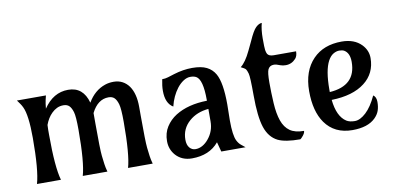

<svg xmlns="http://www.w3.org/2000/svg" viewBox="-68 -891 2271 1105"><g transform="rotate(-10 1068.0 -339.0)"><path d="M70.8 0Q93.3 -77.1 93.3 -265.1Q93.3 -398.9 69.8 -447.8Q64 -460 56.6 -470.7L40.5 -493.2H210Q202.6 -464.4 200.2 -447.3L196.8 -418Q253.4 -502.9 341.1 -502.9Q428.7 -502.9 454.6 -407.7Q493.2 -473.6 556.6 -495.1Q579.1 -502.9 607.2 -502.9Q635.3 -502.9 658 -491Q680.7 -479 696.3 -457Q727.1 -412.6 727.1 -335.4V-283.2Q727.1 -133.8 731.2 -95.9Q735.4 -58.1 737.3 -45.9Q740.2 -24.4 747.1 0H603Q624.5 -73.7 624.5 -265.1Q624.5 -342.8 616.7 -369.4Q608.9 -396 596.4 -408Q584 -419.9 562.5 -419.9Q499.5 -419.9 462.4 -345.7V-283.2Q462.4 -133.8 466.6 -95.9Q470.7 -58.1 472.7 -45.9Q475.6 -24.4 482.4 0H338.4Q360.4 -75.2 360.4 -265.1Q360.4 -344.7 352.5 -370.4Q344.7 -396 332.5 -408Q320.3 -419.9 299.1 -419.9Q277.8 -419.9 260.7 -411.6Q243.7 -403.3 230 -389.6Q204.1 -364.3 189.5 -324.2Q188.5 -310.1 188.5 -294.9V-265.1Q188.5 -77.1 210.9 0ZM446.3 -302.7 444.3 -293.9Z M1229 -260.7 1227.5 -167Q1227.5 -79.6 1243.7 -47.9Q1253.4 -28.8 1266.6 -18.6L1289.6 0H1147.9L1132.8 -56.6Q1077.6 9.8 975.6 9.8Q917.5 9.8 881.8 -29.3Q850.6 -64.5 850.6 -112.3Q850.6 -160.2 873.3 -195.8Q896 -231.4 933.1 -254.9Q1006.3 -300.3 1117.2 -302.2V-307.6Q1117.2 -426.3 1080.6 -446.8Q1067.4 -454.1 1046.6 -454.1Q1025.9 -454.1 1005.4 -440.4Q984.9 -426.8 968.3 -405.3Q935.1 -361.8 920.9 -302.7Q877.4 -328.6 877.4 -401.9Q877.4 -431.6 885.3 -468.8Q903.8 -468.8 920.4 -474.1L958 -485.8Q1013.2 -502.9 1065.9 -502.9Q1118.7 -502.9 1150.1 -487.3Q1181.6 -471.7 1199.2 -440.9Q1229 -388.7 1229 -260.7ZM1080.6 -80.1Q1117.2 -123.5 1117.2 -182.1V-254.4Q1048.8 -248 1004.4 -209Q956.1 -167 956.1 -102.5Q956.1 -72.3 970 -55.7Q983.9 -39.1 1004.9 -39.1Q1025.9 -39.1 1045.4 -50Q1064.9 -61 1080.6 -80.1Z M1505.9 -688.5Q1495.6 -650.9 1495.6 -598.4Q1495.6 -545.9 1497.8 -531.2Q1500 -516.6 1504.9 -507.8Q1514.2 -493.2 1541 -493.2H1671.9Q1671.9 -465.8 1658.7 -451.2Q1634.8 -424.8 1600.1 -424.8Q1583 -424.8 1569.8 -429.7Q1545.9 -439.5 1532.7 -439.5Q1519.5 -439.5 1511.2 -434.3Q1502.9 -429.2 1498 -419.4Q1489.3 -401.9 1489.3 -342.8Q1489.3 -283.7 1492.9 -221.7Q1496.6 -159.7 1511.2 -117.9Q1525.9 -76.2 1555.7 -55.2Q1585.4 -34.2 1637.7 -34.2Q1637.7 -19 1617.2 2Q1611.8 7.8 1607.9 9.8Q1521.5 9.8 1478.5 -10.7Q1429.2 -35.2 1408.2 -97.7Q1387.2 -161.1 1387.2 -285.6Q1387.2 -394.5 1381.3 -414.3Q1375.5 -434.1 1370.6 -440.4Q1364.7 -447.8 1342.3 -458.5Q1372.6 -481.4 1402.3 -543.9L1426.8 -595.2Q1452.6 -653.8 1470.9 -671.1Q1489.3 -688.5 1505.9 -688.5Z M2064.9 -166Q2082.5 -154.3 2082.5 -125.2Q2082.5 -96.2 2074.7 -74.2Q2066.9 -52.2 2047.4 -33.2Q2003.4 9.8 1913.6 9.8Q1809.1 9.8 1754.4 -67.4Q1706.1 -136.2 1706.1 -253.4Q1706.1 -371.6 1771.5 -439Q1833.5 -502.9 1939.5 -502.9Q2013.2 -502.9 2054.7 -460Q2087.4 -425.8 2087.4 -381.1Q2087.4 -336.4 2070.1 -300.5Q2052.7 -264.6 2019 -238.8Q1949.7 -185.1 1825.2 -182.1Q1835.4 -84 1886.7 -50.8Q1905.3 -39.1 1936 -39.1Q1966.8 -39.1 2001.5 -71.3Q2036.1 -103.5 2064.9 -166ZM1822.3 -228.5Q1976.6 -238.8 1976.6 -377.9Q1976.6 -430.2 1945.3 -448.2Q1934.6 -454.1 1917 -454.1Q1899.4 -454.1 1881.6 -443.4Q1863.8 -432.6 1850.6 -408.2Q1822.3 -355 1822.3 -243.7Z"/></g></svg>

Font: Amarante
Style: Regular
Weight: 400
Designer: Karolina Lach
Foundry: Sorkin Type Co.
Version: Version 1.001